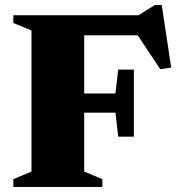

<svg xmlns="http://www.w3.org/2000/svg" viewBox="-20 -736 700 756"><path d="M507 -462V-330V-198H445.5L434.5 -292.5H210V-368H434.5L445.5 -462ZM589.5 -716H617L654 -470L611 -463.5L496 -636.5L549.5 -597H210V-676H525ZM311.5 -676V-60.5L383 -30.5V0H32.5V-30.5L104 -60.5V-616L32.5 -645.5V-676Z"/></svg>

Font: Newsreader 16pt 16pt ExtraBold
Style: Regular
Weight: 800
Version: Version 1.003